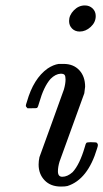

<svg xmlns="http://www.w3.org/2000/svg" viewBox="-20 -676 380 706"><path d="M234 -599Q234 -620 251.5 -638Q269 -656 292 -656Q309 -656 320.5 -645Q332 -634 332 -617Q332 -594 313.5 -577Q295 -560 273 -560Q256 -560 245 -571Q234 -582 234 -599ZM214 -441Q250 -441 271.5 -418Q293 -395 293 -357Q291 -338 290 -333Q289 -330 244.5 -207.5Q200 -85 199 -82Q193 -62 193 -46Q193 -26 209 -26Q228 -26 247 -43Q273 -71 292 -136Q295 -148 297.5 -150.5Q300 -153 311 -153H317Q334 -153 336 -151Q340 -147 340 -143Q340 -139 337 -130Q303 -16 228 8Q220 10 204 10Q166 10 144 -13Q122 -36 122 -71Q122 -84 125 -98Q126 -101 170.5 -223.5Q215 -346 215 -347Q221 -368 221 -384Q221 -396 217.5 -400.5Q214 -405 203 -405Q184 -404 166 -386Q141 -358 124 -298Q120 -282 116 -279Q115 -278 97 -278H81Q75 -284 75 -287Q75 -291 79 -302Q103 -387 155 -424Q176 -438 196 -441Z"/></svg>

Font: KaTeX_Main
Style: Italic
Weight: 400
Version: Version 1.1; ttfautohint (v1.3)